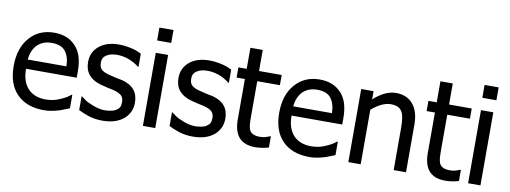

<svg xmlns="http://www.w3.org/2000/svg" viewBox="-60 -1064 3746 1410"><g transform="rotate(10 1812.5 -359.0)"><path d="M304 13Q173 13 101 -61Q29 -134 29 -269Q29 -403 99 -482Q168 -561 281 -561Q381 -561 439 -500Q500 -439 500 -312V-264H122Q122 -169 169.5 -118Q217 -67 302 -67Q363 -67 414 -92Q459 -111 484 -134H490V-34L449 -18Q423 -7 406 -3Q373 6 358 8Q335 13 304 13ZM122 -333H411Q410 -403 379 -443Q349 -484 275 -484Q209 -484 167 -442Q129 -401 122 -333Z M740 14Q684 14 637 -1Q590 -17 559 -33V-135H563Q566 -134 585 -119Q606 -102 633 -92Q693 -64 743 -64Q763 -64 790 -69Q814 -73 827 -83Q845 -94 852 -107.5Q859 -121 859 -145Q859 -176 842 -193Q825 -210 779 -222Q769 -225 732 -232Q693 -241 681 -245Q562 -280 562 -392Q562 -466 617 -512Q672 -558 765 -558Q807 -558 857 -547Q898 -538 933 -519V-421H929Q852 -481 762 -481Q717 -481 686 -462Q655 -443 655 -405Q655 -370 673 -353Q692 -336 733 -326Q766 -317 786 -313L832 -304Q953 -273 953 -157Q953 -84 899 -36Q840 14 740 14Z M1040 -545H1132V0H1040ZM1034 -732H1139V-636H1034Z M1414 14Q1358 14 1311 -1Q1264 -17 1233 -33V-135H1237Q1240 -134 1259 -119Q1280 -102 1307 -92Q1367 -64 1417 -64Q1437 -64 1464 -69Q1488 -73 1501 -83Q1519 -94 1526 -107.5Q1533 -121 1533 -145Q1533 -176 1516 -193Q1499 -210 1453 -222Q1443 -225 1406 -232Q1367 -241 1355 -245Q1236 -280 1236 -392Q1236 -466 1291 -512Q1346 -558 1439 -558Q1481 -558 1531 -547Q1572 -538 1607 -519V-421H1603Q1526 -481 1436 -481Q1391 -481 1360 -462Q1329 -443 1329 -405Q1329 -370 1347 -353Q1366 -336 1407 -326Q1440 -317 1460 -313L1506 -304Q1627 -273 1627 -157Q1627 -84 1573 -36Q1514 14 1414 14Z M1878 11Q1718 11 1718 -167V-469H1656V-545H1718V-702H1810V-545H1979V-469H1810V-210Q1810 -172 1812 -146Q1813 -127 1822 -104Q1841 -70 1899 -70Q1924 -70 1943 -76Q1969 -85 1973 -87H1979V-4Q1926 11 1878 11Z M2284 13Q2153 13 2081 -61Q2009 -134 2009 -269Q2009 -403 2079 -482Q2148 -561 2261 -561Q2361 -561 2419 -500Q2480 -439 2480 -312V-264H2102Q2102 -169 2149.5 -118Q2197 -67 2282 -67Q2343 -67 2394 -92Q2439 -111 2464 -134H2470V-34L2429 -18Q2403 -7 2386 -3Q2353 6 2338 8Q2315 13 2284 13ZM2102 -333H2391Q2390 -403 2359 -443Q2329 -484 2255 -484Q2189 -484 2147 -442Q2109 -401 2102 -333Z M3002 -354V0H2910V-311Q2910 -401 2891 -433Q2870 -473 2806 -473Q2742 -473 2664 -407V0H2572V-545H2664V-484Q2749 -561 2830 -561Q2911 -561 2956.5 -507Q3002 -453 3002 -354Z M3295 11Q3135 11 3135 -167V-469H3073V-545H3135V-702H3227V-545H3396V-469H3227V-210Q3227 -172 3229 -146Q3230 -127 3239 -104Q3258 -70 3316 -70Q3341 -70 3360 -76Q3386 -85 3390 -87H3396V-4Q3343 11 3295 11Z M3465 -545H3557V0H3465ZM3459 -732H3564V-636H3459Z"/></g></svg>

Font: Yekan
Style: Regular
Weight: 400
Designer: ParsMizban Co
Foundry: ParsMizban Co
Version: Version 2.000